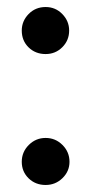

<svg xmlns="http://www.w3.org/2000/svg" viewBox="-20 -530 260 547"><path d="M42 -443Q42 -470 61.5 -490Q81 -510 110 -510Q138 -510 157.5 -490Q177 -470 177 -443Q177 -415 157.5 -395.5Q138 -376 110 -376Q81 -376 61.5 -395Q42 -414 42 -443ZM42 -69Q42 -97 62 -117Q82 -137 110 -137Q138 -137 158 -117Q178 -97 178 -69Q178 -42 158 -22.5Q138 -3 110 -3Q81 -3 61.5 -22Q42 -41 42 -69Z"/></svg>

Font: Niramit Medium
Style: Regular
Weight: 500
Designer: Katatrad Aksorn Co.,Ltd.
Foundry: Cadson Demak Co.,Ltd.
Version: Version 1.000; ttfautohint (v1.6)